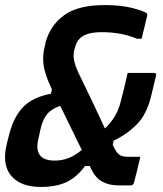

<svg xmlns="http://www.w3.org/2000/svg" viewBox="-23 -729 643 758"><path d="M137 9Q57 9 20 -36.5Q-17 -82 5 -166L14 -201Q33 -272 71 -309Q109 -346 178 -359L182 -376Q156 -430 149.5 -469Q143 -508 155 -551L157 -562Q175 -628 229.5 -668.5Q284 -709 392 -709Q457 -709 503 -696.5Q549 -684 557 -676Q559 -672 558 -667Q552 -643 547 -621Q542 -599 536 -576H518Q456 -602 380 -602Q346 -602 325 -595.5Q304 -589 292 -577Q285 -570 280.5 -561.5Q276 -553 272 -538Q265 -515 269 -493Q273 -471 286 -443Q316 -382 343.5 -324Q371 -266 391 -222Q411 -240 426.5 -264Q442 -288 451 -318Q460 -353 467 -381Q474 -409 481 -441H585Q596 -441 593 -430L574 -351Q557 -279 518 -239Q479 -199 426 -174L422 -158Q426 -148 429 -143Q440 -123 450.5 -116.5Q461 -110 486 -110H531Q525 -84 519 -59Q513 -34 506 -8Q503 3 492 3H445Q408 3 380.5 -12Q353 -27 336 -64Q334 -68 331 -74H313Q279 -28 238.5 -9.5Q198 9 137 9ZM129 -183Q107 -95 193 -95Q221 -95 246.5 -104.5Q272 -114 300 -137Q282 -174 259.5 -219.5Q237 -265 215 -311Q181 -300 163 -278.5Q145 -257 137 -219Z"/></svg>

Font: Recursive Sn Lnr St SmB
Style: Italic
Weight: 600
Italic angle: -15°
Version: Version 1.079;hotconv 1.0.112;makeotfexe 2.5.65598; ttfautoh